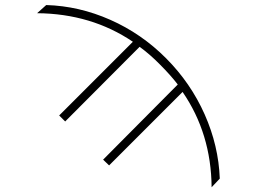

<svg xmlns="http://www.w3.org/2000/svg" viewBox="-20 -541 1040 781"><path d="M874 185.5 840.8 220.7Q838.9 2 722.7 -167L423.8 131.8L399.4 108.4L703.1 -197.3Q673.8 -235.4 630.9 -278.3Q590.8 -319.3 547.9 -350.6L245.1 -46.9L220.7 -71.3L520.5 -371.1Q351.6 -485.4 130.9 -487.3L168 -520.5Q301.8 -516.6 428.7 -460.4Q555.7 -404.3 655.8 -303.7Q755.9 -203.1 812.5 -75.7Q869.1 51.8 874 185.5Z"/></svg>

Font: GenEi Gothic M ExtraLight
Style: Regular
Weight: 200
Designer: o_tamon (Modified); [Source Han Sans]
Ryoko NISHIZUKA  (kana & ideographs); Paul D. Hunt (Latin, Greek & Cyrillic); Wenl
Version: Version 1.1a;Original Version 1.004